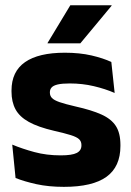

<svg xmlns="http://www.w3.org/2000/svg" viewBox="-20 -707 506 739"><path d="M225.9 12.2Q167.3 12.2 120.3 1.9Q73.4 -8.5 39.9 -21.9L27.1 -150.4Q65.5 -134.4 112.2 -121.7Q159 -109 213.5 -109Q257.2 -109 275.3 -118.3Q293.4 -127.6 293.4 -147.1V-149Q293.4 -162.7 284.3 -171.3Q275.2 -179.8 252.2 -187Q229.3 -194.2 188.3 -203.5Q126.8 -217.8 91 -237.7Q55.1 -257.6 39.7 -286.2Q24.3 -314.8 24.3 -354.5V-358.6Q24.3 -431.6 76.4 -467.9Q128.5 -504.1 229.5 -504.1Q286.5 -504.1 332.1 -493.6Q377.7 -483 408.5 -468.4L421.3 -349.2Q385.7 -364.8 341.4 -375.3Q297.1 -385.8 248.6 -385.8Q219 -385.8 202.2 -381.9Q185.4 -377.9 178.7 -370.3Q172 -362.8 172 -352.1V-350.3Q172 -338.4 179.9 -329.9Q187.8 -321.4 209.2 -313.9Q230.6 -306.5 270.7 -297.2Q332.3 -283.5 370.4 -266.3Q408.4 -249.2 426 -221.9Q443.5 -194.7 443.5 -149.3V-144.9Q443.5 -65.4 390 -26.6Q336.5 12.2 225.9 12.2ZM250.7 -686.8H409.5V-684.9L289.2 -540.2H163.1V-541.7Z"/></svg>

Font: Anek Latin Medium
Style: Regular
Weight: 500
Designer: Yesha Goshar
Foundry: Ek Type
Version: Version 1.003